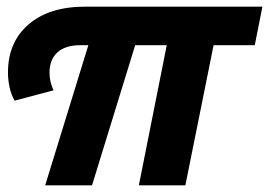

<svg xmlns="http://www.w3.org/2000/svg" viewBox="-20 -558 810 578"><path d="M24 -255Q14 -272 9 -294.5Q4 -317 4 -340Q4 -431 66 -484.5Q128 -538 237 -538H770L747 -422H623L538 0H398L482 -422H387L257 0H116L246 -422H223Q176 -422 152.5 -400Q129 -378 129 -339Q129 -313 141 -286Z"/></svg>

Font: Montserrat
Style: Bold Italic
Weight: 700
Italic angle: -11.3°
Designer: Julieta Ulanovsky
Foundry: Julieta Ulanovsky
Version: Version 9.000; ttfautohint (v1.8.4.7-5d5b)